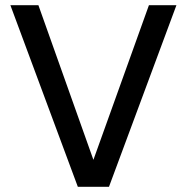

<svg xmlns="http://www.w3.org/2000/svg" viewBox="-20 -720 720 740"><path d="M280 0 20 -700H128L340 -104L554 -700H660L400 0Z"/></svg>

Font: DMSans_18ptMedium
Style: Regular
Weight: 500
Designer: Colophon Foundry, Jonny Pinhorn
Foundry: Colophon Foundry
Version: Version 4.004;gftools[0.9.30]